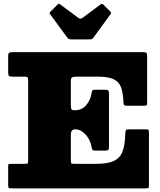

<svg xmlns="http://www.w3.org/2000/svg" viewBox="-20 -1037 880 1057"><path d="M113 -615H48Q32.5 -615 28.8 -619.5Q25 -624 25 -639V-727Q25 -744 31.2 -747Q37.5 -750 53 -750H769Q783.5 -750 786.8 -745Q790 -740 790 -726V-474Q790 -460 787.8 -457.5Q785.5 -455 771 -455H676Q665 -455 662.5 -460.2Q660 -465.5 659.5 -475Q658 -526 646.2 -556.8Q634.5 -587.5 604.8 -601.2Q575 -615 520 -615H399Q384.5 -615 377.2 -611.2Q370 -607.5 370 -591.5V-459Q370 -441 373.5 -435.5Q377 -430 389 -430H391.5Q430 -430 453.5 -457Q477 -484 483 -519Q485 -530.5 487.5 -536.8Q490 -543 500.5 -543H556Q572 -543 576 -539Q580 -535 580 -519V-229Q580 -216 576.5 -212Q573 -208 559 -208H505Q489.5 -208 487.2 -214.8Q485 -221.5 482.5 -234Q478.5 -257 465.2 -277.8Q452 -298.5 433.8 -311.8Q415.5 -325 396 -325H393Q370 -325 370 -296V-155Q370 -137.5 375 -136.2Q380 -135 397 -135H510Q573.5 -135 607.2 -151.2Q641 -167.5 654.5 -203Q668 -238.5 669.5 -296Q670.5 -315 672.5 -320Q674.5 -325 695 -325H780Q797 -325 798.5 -320.8Q800 -316.5 800 -300V-20Q800 -4.5 797 -2.2Q794 0 778 0H50Q35 0 30 -1Q25 -2 25 -18V-119Q25 -132 27.8 -133.5Q30.5 -135 43 -135H113Q129 -135 132 -137.5Q135 -140 135 -156V-596Q135 -609 130.8 -612Q126.5 -615 113 -615ZM351.5 -828.5 255.5 -959.5Q250 -965 259.5 -974.5L296.5 -1011.5Q302 -1017 304 -1016.8Q306 -1016.5 312.5 -1012L410 -939.5Q423 -930 435 -939L533.5 -1012.5Q542 -1019 551.5 -1009.5L586 -974.5Q591.5 -969 591.8 -966.5Q592 -964 587.5 -957.5L493.5 -828.5Q489.5 -822.5 483.8 -821.2Q478 -820 467 -820H374.5Q357.5 -820 351.5 -828.5Z"/></svg>

Font: Besley* Fatface
Style: Regular
Weight: 900
Designer: Owen Earl
Foundry: indestructible type*
Version: Version 3.000; ttfautohint (v1.8.3)